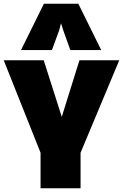

<svg xmlns="http://www.w3.org/2000/svg" viewBox="-33 -1012 661 1032"><path d="M185 0V-191L-13 -688H202L299 -384L394 -688H608L400 -191V0ZM80 -743 203 -992H388L511 -743H345L307 -849L295 -887L285 -849L246 -743Z"/></svg>

Font: Paytone One
Style: Regular
Weight: 400
Designer: Vernon Adams
Foundry: Vernon Adams
Version: Version 1.002; ttfautohint (v1.8.4.7-5d5b);gftools[0.9.23]